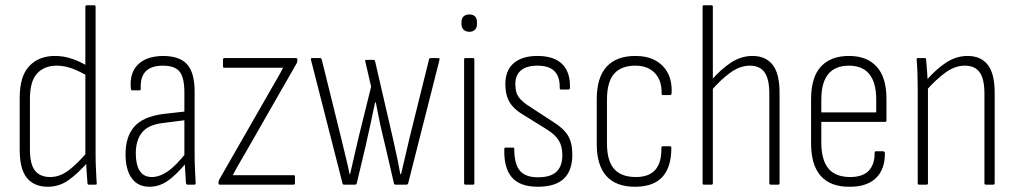

<svg xmlns="http://www.w3.org/2000/svg" viewBox="-20 -703 3874 731"><path d="M162 8Q110 8 82.5 -25.5Q55 -59 55 -133V-331Q55 -413 91.5 -451.5Q128 -490 189 -490Q223 -490 255 -479Q287 -468 315 -450L316 -412Q283 -432 253.5 -442.5Q224 -453 196 -453Q149 -453 121.5 -423.5Q94 -394 94 -327V-134Q94 -77 113.5 -53Q133 -29 171 -29Q208 -29 242 -55Q276 -81 313 -125L314 -85Q275 -41 240 -16.5Q205 8 162 8ZM318 0Q313 0 313 -6Q311 -29 309.5 -54.5Q308 -80 308 -98L305 -109V-677Q305 -683 311 -683H339Q344 -683 344 -677V-113Q344 -83 345.5 -55.5Q347 -28 348 -7Q350 0 344 0Z M694 0Q690 0 688 -6Q687 -28 685 -54Q683 -80 683 -99L682 -109V-351Q682 -407 664 -430Q646 -453 600 -453Q511 -453 516 -365Q516 -359 511 -359H484Q478 -359 478 -367Q473 -425 505 -457Q537 -489 600 -490Q664 -490 692.5 -458Q721 -426 721 -353V-114Q721 -82 722.5 -55Q724 -28 725 -6Q725 0 720 0ZM549 8Q505 8 481.5 -24.5Q458 -57 458 -116Q458 -183 491.5 -221Q525 -259 601 -269L689 -279V-246L603 -235Q546 -229 521.5 -199.5Q497 -170 497 -119Q497 -76 512 -52.5Q527 -29 558 -29Q587 -29 618 -50Q649 -71 691 -124V-85Q648 -34 616.5 -13Q585 8 549 8Z M817 0Q812 0 812 -5V-8Q812 -14 814 -18L1014 -367Q1025 -386 1036 -405Q1047 -424 1057 -444V-445Q1039 -445 1019.5 -445Q1000 -445 981 -445H835Q829 -445 829 -450V-476Q829 -482 835 -482H1107Q1112 -482 1112 -477V-474Q1112 -467 1110 -463L912 -117Q901 -98 889.5 -78.5Q878 -59 867 -37V-36Q884 -36 900 -36Q916 -36 934 -36H1098Q1103 -36 1103 -31V-6Q1103 0 1098 0Z M1290 0Q1285 0 1284 -5L1164 -475Q1162 -482 1168 -482H1198Q1204 -482 1205 -476L1278 -181Q1286 -146 1295 -110.5Q1304 -75 1311 -40H1313Q1321 -75 1329 -110Q1337 -145 1345 -179L1393 -373L1371 -468Q1368 -475 1375 -475H1402Q1407 -475 1408 -470L1475 -180Q1483 -144 1490.5 -109.5Q1498 -75 1504 -40H1507Q1515 -75 1523.5 -110.5Q1532 -146 1540 -181L1613 -475Q1614 -482 1620 -482H1649Q1655 -482 1653 -474L1534 -5Q1532 0 1527 0H1486Q1481 0 1480 -4L1447 -147Q1437 -187 1428 -228Q1419 -269 1411 -313H1408Q1399 -269 1390 -228Q1381 -187 1372 -147L1338 -4Q1336 0 1331 0Z M1752 0Q1747 0 1747 -6V-476Q1747 -482 1752 -482H1781Q1786 -482 1786 -476V-6Q1786 0 1781 0ZM1767 -582Q1753 -582 1745 -590Q1737 -598 1737 -611V-619Q1737 -633 1745 -640.5Q1753 -648 1767 -648Q1781 -648 1788.5 -640.5Q1796 -633 1796 -619V-611Q1796 -598 1788.5 -590Q1781 -582 1767 -582Z M2027 8Q1960 8 1929 -27.5Q1898 -63 1900 -135Q1900 -141 1904 -141H1934Q1938 -141 1938 -135Q1938 -79 1959 -53.5Q1980 -28 2028 -28Q2076 -28 2098.5 -49Q2121 -70 2121 -113Q2121 -146 2107.5 -168Q2094 -190 2064 -209L1977 -263Q1937 -286 1920.5 -313.5Q1904 -341 1904 -383Q1904 -435 1936 -462.5Q1968 -490 2026 -490Q2090 -490 2121 -458.5Q2152 -427 2150 -368Q2149 -362 2144 -362H2115Q2114 -362 2112.5 -363.5Q2111 -365 2111 -369Q2112 -410 2091.5 -431.5Q2071 -453 2026 -453Q1985 -453 1963.5 -435Q1942 -417 1942 -383Q1942 -351 1955 -333Q1968 -315 2000 -295L2086 -239Q2125 -215 2142 -187.5Q2159 -160 2159 -114Q2159 -53 2126.5 -22.5Q2094 8 2027 8Z M2401 8Q2327 9 2289.5 -32Q2252 -73 2252 -154V-325Q2252 -408 2289.5 -449Q2327 -490 2399 -490Q2444 -490 2475 -473Q2506 -456 2522.5 -425Q2539 -394 2537 -350Q2537 -341 2531 -341H2503Q2499 -341 2499 -348Q2500 -396 2473.5 -424.5Q2447 -453 2399 -453Q2345 -453 2318 -422Q2291 -391 2291 -324V-156Q2291 -91 2318 -60Q2345 -29 2401 -29Q2451 -29 2475 -56.5Q2499 -84 2498 -139Q2498 -146 2503 -146H2531Q2536 -146 2536 -140Q2536 -68 2503 -30.5Q2470 7 2401 8Z M2914 0Q2909 0 2909 -6V-347Q2909 -402 2891 -427.5Q2873 -453 2835 -453Q2798 -453 2761.5 -427Q2725 -401 2688 -358L2687 -396Q2725 -440 2763.5 -465Q2802 -490 2845 -490Q2895 -490 2921.5 -456.5Q2948 -423 2948 -350V-6Q2948 0 2943 0ZM2659 0Q2655 0 2655 -6V-677Q2655 -683 2660 -683H2689Q2694 -683 2694 -677V-6Q2694 0 2689 0Z M3216 8Q3143 9 3105.5 -32.5Q3068 -74 3068 -157V-325Q3068 -409 3105.5 -449.5Q3143 -490 3212 -490Q3281 -490 3318 -449Q3355 -408 3355 -327V-245Q3355 -239 3350 -239H3107V-160Q3107 -94 3134 -61.5Q3161 -29 3217 -29Q3264 -29 3287 -52.5Q3310 -76 3310 -120Q3310 -127 3314 -127H3343Q3347 -127 3349 -122Q3350 -59 3315.5 -25.5Q3281 8 3216 8ZM3107 -275H3316V-324Q3316 -388 3290 -420.5Q3264 -453 3212 -453Q3160 -453 3133.5 -421Q3107 -389 3107 -324Z M3733 0Q3728 0 3728 -6V-347Q3728 -402 3710 -427.5Q3692 -453 3653 -453Q3616 -453 3580 -427Q3544 -401 3506 -358L3505 -395Q3544 -440 3582.5 -465Q3621 -490 3664 -490Q3714 -490 3740.5 -456.5Q3767 -423 3767 -350V-6Q3767 0 3762 0ZM3479 0Q3474 0 3474 -6V-367Q3474 -398 3473 -426Q3472 -454 3470 -475Q3469 -482 3475 -482H3501Q3506 -482 3506 -476Q3508 -457 3510 -427.5Q3512 -398 3512 -380L3513 -372V-6Q3513 0 3508 0Z"/></svg>

Font: Sofia Sans Condensed ExtraLight
Style: Regular
Weight: 250
Version: Version 4.100